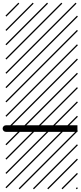

<svg xmlns="http://www.w3.org/2000/svg" viewBox="-44 -978 598 1424"><path d="M0 -48.8H530.3V0H0Q-10.3 0 -17.3 -7.1Q-24.4 -14.2 -24.4 -24.4Q-24.4 -34.7 -17.3 -41.7Q-10.3 -48.8 0 -48.8ZM526.9 410.6 533.7 417.5 525.4 425.8 518.6 418.9ZM526.9 304.7 533.7 311.5 419.4 425.8 412.6 418.9ZM526.9 198.7 533.7 205.6 313.5 425.8 306.6 418.9ZM526.9 92.3 533.7 99.1 207.5 425.8 200.7 418.9ZM526.9 -13.2 533.7 -6.3 101.6 425.8 94.7 418.9ZM526.9 -119.1 533.7 -112.3 3.4 418 -3.4 411.1ZM526.9 -225.6 533.7 -218.8 3.4 311.5 -3.4 304.7ZM526.9 -331.5 533.7 -324.7 3.4 205.6 -3.4 198.7ZM526.9 -438 533.7 -431.2 3.4 99.1 -3.4 92.3ZM526.9 -543.5 533.7 -536.6 3.4 -6.3 -3.4 -13.2ZM526.9 -649.4 533.7 -642.6 3.4 -112.3 -3.4 -119.1ZM526.9 -755.9 533.7 -749 3.4 -218.8 -3.4 -225.6ZM526.9 -861.8 533.7 -855 3.4 -324.7 -3.4 -331.5ZM516.6 -958 523.4 -951.2 3.4 -431.2 -3.4 -438ZM411.1 -958 418 -951.2 3.4 -536.6 -3.4 -543.5ZM305.2 -958 312 -951.2 3.4 -642.6 -3.4 -649.4ZM198.7 -958 205.6 -951.2 3.4 -749 -3.4 -755.9ZM92.3 -958 99.1 -951.2 3.4 -855 -3.4 -861.8Z"/></svg>

Font: AzarMehrMSRS2
Style: Regular
Weight: 1
Designer: Amin Abedi
Version: Version 1.00